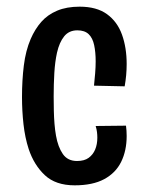

<svg xmlns="http://www.w3.org/2000/svg" viewBox="-20 -545 442 576"><path d="M204 11Q147 11 114.5 -19.5Q82 -50 66 -98Q55 -132 50.5 -172Q46 -212 46 -254Q46 -304 51.5 -348.5Q57 -393 72 -428Q85 -458 104 -479.5Q123 -501 151.5 -513Q180 -525 219 -525Q270 -525 301 -502.5Q332 -480 346 -441Q360 -402 360 -353Q360 -336 358.5 -319.5Q357 -303 354 -286L262 -288Q264 -307 265.5 -325.5Q267 -344 267 -361Q267 -388 262.5 -409.5Q258 -431 246 -442.5Q234 -454 212 -454Q187 -454 172.5 -436Q158 -418 151 -387Q145 -360 143 -326Q141 -292 141 -256Q141 -234 141.5 -213Q142 -192 143.5 -173.5Q145 -155 148 -138Q154 -104 168.5 -83Q183 -62 211 -62Q233 -62 246 -71.5Q259 -81 265.5 -96.5Q272 -112 272 -132Q272 -140 271 -148.5Q270 -157 267 -167L358 -168Q359 -160 359.5 -152.5Q360 -145 360 -137Q360 -93 343.5 -59.5Q327 -26 292.5 -7.5Q258 11 204 11Z"/></svg>

Font: Truculenta SemiBold
Style: Regular
Weight: 600
Version: Version 1.002